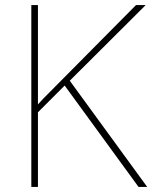

<svg xmlns="http://www.w3.org/2000/svg" viewBox="-20 -734 598 754"><path d="M558 0 254 -417 552 -714H514L179 -376C161 -358 144 -341 129 -324V-714H103V0H129V-293L234 -398L524 0Z"/></svg>

Font: Noto Sans Malayalam Thin
Style: Regular
Weight: 100
Designer: Jelle Bosma - Monotype Design Team
Foundry: Monotype Imaging Inc.
Version: Version 2.104